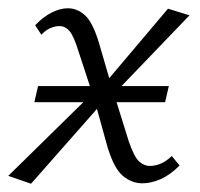

<svg xmlns="http://www.w3.org/2000/svg" viewBox="-23 -438 483 464"><path d="M321 5Q296 5 274.5 -12.5Q253 -30 237 -82L206 -194L167 -313Q155 -352 144.5 -363.5Q134 -375 121 -375Q110 -375 98.5 -370Q87 -365 77 -354L62 -377Q81 -397 101.5 -407.5Q122 -418 141 -418Q165 -418 184 -399.5Q203 -381 218 -328L246 -232L288 -97Q301 -59 313 -48Q325 -37 339 -37Q353 -37 366.5 -43Q380 -49 392 -61L411 -38Q388 -15 365 -5Q342 5 321 5ZM52 6 -3 -13 216 -228 230 -196ZM238 -196 224 -229 383 -417 435 -401ZM60 -191 69 -230H385L376 -191Z"/></svg>

Font: Ysabeau Office Light
Style: Italic
Weight: 300
Italic angle: -12°
Designer: Christian Thalmann (Catharsis Fonts)
Version: Version 2.001;gftools[0.9.30]; featfreeze: tnum,lnum,ss02